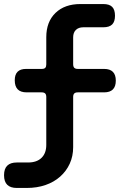

<svg xmlns="http://www.w3.org/2000/svg" viewBox="-20 -750 640 950"><path d="M342 -270V-22Q342 23 325 60Q308 97 277.5 124Q247 151 205 165.5Q163 180 112 180H63Q32 180 16 164.5Q0 149 0 117Q0 85 16 69.5Q32 54 63 54H119Q162 54 185.5 31Q209 8 209 -33V-270Q209 -282 203.5 -287.5Q198 -293 186 -293H112Q82 -293 67.5 -308Q53 -323 53 -353Q53 -381 67 -395Q81 -409 109 -409H187Q199 -409 204 -414.5Q209 -420 209 -431V-566Q209 -642 254.5 -686Q300 -730 378 -730H491Q521 -730 535 -716Q549 -702 549 -672Q549 -643 535 -629Q521 -615 491 -615H392Q369 -615 355.5 -602Q342 -589 342 -565V-433Q342 -420 347.5 -414.5Q353 -409 365 -409H495Q524 -409 538.5 -394.5Q553 -380 553 -351Q553 -322 538.5 -307.5Q524 -293 495 -293H365Q353 -293 347.5 -287.5Q342 -282 342 -270Z"/></svg>

Font: Maple Mono
Style: Bold Italic
Weight: 700
Italic angle: -10°
Monospace: yes
Designer: subframe7536
Version: Version 7.000